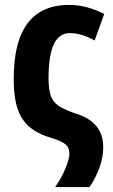

<svg xmlns="http://www.w3.org/2000/svg" viewBox="-20 -577 461 783"><path d="M261 -557Q298 -557 334 -547.5Q370 -538 405 -520L366 -412Q340 -426 315 -434Q290 -442 264 -442Q221 -442 199.5 -396.5Q178 -351 178 -258Q178 -224 183 -201Q188 -178 200 -163Q212 -148 232 -137.5Q252 -127 282 -116Q324 -104 350 -84.5Q376 -65 388.5 -38.5Q401 -12 401 24Q401 64 386 106Q371 148 345 186H205Q222 162 235 136Q248 110 255.5 87Q263 64 263 51Q263 37 258.5 26Q254 15 237.5 5Q221 -5 185 -16Q148 -27 119.5 -45Q91 -63 72.5 -90.5Q54 -118 45 -157.5Q36 -197 36 -253Q36 -359 62 -426Q88 -493 138.5 -525Q189 -557 261 -557Z"/></svg>

Font: Noto Sans Display Condensed
Style: Bold
Weight: 700
Width: 3
Designer: Monotype Design Team
Foundry: Monotype Imaging Inc.
Version: Version 2.003